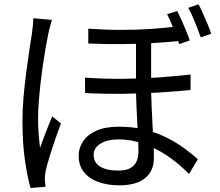

<svg xmlns="http://www.w3.org/2000/svg" viewBox="-20 -838 1040 909"><path d="M695.6 -665.7Q695.6 -629.5 695.6 -587.9Q695.6 -546.3 695.6 -506.5Q695.6 -466.6 695.6 -434.8Q695.6 -387.7 697.6 -339.4Q699.6 -291 702.1 -245.2Q704.6 -199.3 706.6 -159.5Q708.6 -119.6 708.6 -89.7Q708.6 -28.9 667 5.3Q625.3 39.4 544.6 39.4Q489.8 39.4 446.2 23.8Q402.6 8.3 377.5 -22.8Q352.4 -53.9 352.4 -101Q352.4 -136.5 372.5 -167.8Q392.6 -199.1 435 -218.7Q477.3 -238.2 543.4 -238.2Q610 -238.2 666.4 -223.9Q722.7 -209.6 768.8 -186.5Q814.8 -163.5 851.7 -136.4Q888.7 -109.3 916.8 -84.3L874.8 -14.3Q827.4 -63.3 772.5 -100.2Q717.6 -137 659.3 -157.5Q601 -178.1 541.5 -178.1Q488.2 -178.1 455.7 -157.8Q423.3 -137.4 423.3 -105.2Q423.3 -68 454.4 -49.2Q485.6 -30.4 537.6 -30.4Q577.2 -30.4 598.1 -42.6Q619 -54.9 627.3 -76Q635.6 -97.1 635.6 -123.4Q635.6 -144.9 634 -180.8Q632.4 -216.6 629.8 -259.9Q627.2 -303.3 625.5 -347.8Q623.9 -392.4 623.9 -431.4Q623.9 -467.5 623.9 -511.5Q623.9 -555.5 623.9 -597.1Q623.9 -638.6 623.9 -665.7ZM382.4 -470.6Q472.7 -464.2 561.5 -464.8Q650.4 -465.5 732.4 -471.5Q814.3 -477.5 882.2 -485.2V-412.1Q818.7 -405.3 735.9 -400.2Q653.1 -395.1 562.7 -394Q472.2 -392.9 382.8 -397.5ZM398 -702.2Q478.9 -696.4 555.2 -696.5Q631.5 -696.6 700.1 -701.4Q768.8 -706.2 825 -713.6V-643.4Q769.4 -638.1 700.9 -633.9Q632.5 -629.8 555.9 -629.2Q479.3 -628.6 398 -632ZM226.1 -743.8Q223.3 -735.9 219.7 -723.4Q216.2 -711 213.3 -698.6Q210.5 -686.2 208.5 -677.2Q202.6 -649 195.9 -610.8Q189.2 -572.7 182.9 -528.9Q176.6 -485.1 171.6 -440.4Q166.6 -395.6 163.4 -353.9Q160.2 -312.2 160.2 -278.7Q160.2 -242.6 162.6 -208.7Q165.1 -174.8 169.7 -137.7Q177.6 -160.6 187.7 -187.6Q197.9 -214.7 208.3 -240.8Q218.8 -266.9 227.2 -287L268.3 -254Q255.7 -220 241.2 -177.7Q226.7 -135.5 214.8 -96.6Q202.9 -57.8 197.1 -33Q195.1 -23 193.4 -10.4Q191.7 2.3 192.4 11.5Q193 18.9 193.6 28.7Q194.2 38.4 195.2 46.5L124.3 51.9Q108.9 -2.2 97.6 -82.8Q86.3 -163.5 86.3 -264.9Q86.3 -320 91.5 -379.9Q96.8 -439.8 104.3 -496.8Q111.8 -553.9 119.2 -601.8Q126.6 -649.8 131.3 -680.8Q133.6 -697.9 135.6 -716.9Q137.6 -735.9 138 -751.7ZM819.1 -785.8Q828.5 -767.6 839.7 -742.5Q850.8 -717.4 861.2 -692.1Q871.7 -666.7 878.5 -646.5L828.4 -629.1Q821.4 -651.1 811.5 -676.4Q801.5 -701.7 791.4 -726.7Q781.2 -751.8 771.2 -770.9ZM919.9 -817.6Q929.9 -799.4 940.9 -774.3Q951.9 -749.2 962.6 -723.9Q973.2 -698.5 980 -678.3L930.3 -661.2Q918.5 -694.5 902.7 -733.8Q887 -773.2 871.4 -801.1Z"/></svg>

Font: Noto Sans SC Thin
Style: Regular
Weight: 100
Designer: Ryoko NISHIZUKA 西塚涼子 (kana, bopomofo & ideographs); Paul D. Hunt (Latin, Greek & Cyrillic); Sandoll Communications 산돌커뮤니
Foundry: Adobe
Version: Version 2.004-H2;hotconv 1.0.118;makeotfexe 2.5.65603